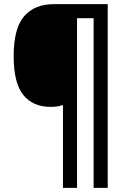

<svg xmlns="http://www.w3.org/2000/svg" viewBox="-20 -780 603 927"><path d="M284 -273Q259 -264 224 -264Q139 -264 92.5 -321.5Q46 -379 46 -509Q46 -643 96.5 -701.5Q147 -760 240 -760H500V127H432V-692H352V127H284Z"/></svg>

Font: Noto Sans Mono SemiCondensed SemiBold
Style: Regular
Weight: 600
Width: 4
Designer: Monotype Design Team
Foundry: Monotype Imaging Inc.
Version: Version 2.014; ttfautohint (v1.8.4.7-5d5b)